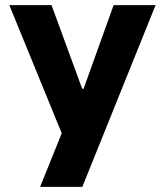

<svg xmlns="http://www.w3.org/2000/svg" viewBox="-20 -524 649 755"><path d="M16.6 -503.9H182.6L303.2 -174.8H308.6L426.8 -503.9H591.8L303.7 210.9H137.7L222.7 0Z"/></svg>

Font: Wanted Sans ExtraBold
Style: Regular
Weight: 800
Designer: Original Design by Kil Hyung-jin and Kang Hanbin, Wanted Lab, Inc; Hangeul from Source Han Sans by Jang Soo-young and Ka
Foundry: Wanted Lab, Inc.
Version: Version 1.003